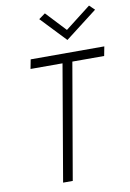

<svg xmlns="http://www.w3.org/2000/svg" viewBox="-101 -997 719 1058"><g transform="rotate(-10 259.0 -468.0)"><path d="M96 -648H275L164 0H218L330 -648H508L518 -700H106ZM331 -825 227 -936 191 -910 324 -770 503 -908 474 -936Z"/></g></svg>

Font: Jost* 300 Light Italic
Style: Italic
Weight: 300
Italic angle: -10°
Version: Version 3.200; ttfautohint (v0.97) -l 8 -r 50 -G 200 -x 14 -